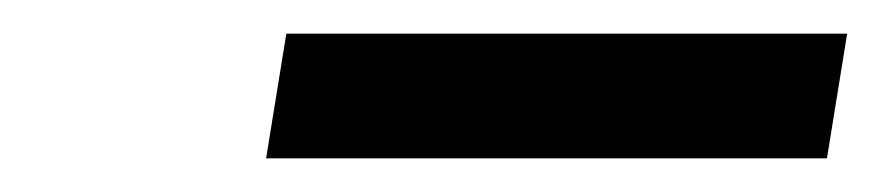

<svg xmlns="http://www.w3.org/2000/svg" viewBox="-20 -867 523 114"><path d="M138 -773 150 -847H483L471 -773Z"/></svg>

Font: Hubot Sans Medium
Style: Italic
Weight: 500
Italic angle: -10°
Designer: Deni Anggara
Foundry: GitHub
Version: Version 1.001; ttfautohint (v1.8.4.7-5d5b);gftools[0.9.31]